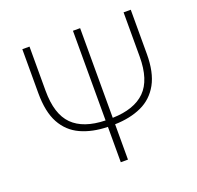

<svg xmlns="http://www.w3.org/2000/svg" viewBox="-125 -847 1003 980"><g transform="rotate(-20 376.5 -357.0)"><path d="M369 0V-192Q285 -194 223 -222.5Q161 -251 127.5 -312Q94 -373 94 -475V-714H133V-474Q133 -347 191.5 -288.5Q250 -230 369 -227V-714H408V-227Q526 -230 585 -288.5Q644 -347 644 -474V-714H683V-474Q683 -374 649 -312.5Q615 -251 553 -222.5Q491 -194 408 -192V0Z"/></g></svg>

Font: Noto Sans ExtraLight
Style: Regular
Weight: 200
Designer: Monotype Design Team
Foundry: Monotype Imaging Inc.
Version: Version 2.007